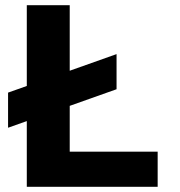

<svg xmlns="http://www.w3.org/2000/svg" viewBox="-20 -718 690 738"><path d="M11 -227V-362L428 -510V-375ZM83 0V-698H248V-135H586V0Z"/></svg>

Font: Azeret Mono Thin
Style: Regular
Weight: 100
Designer: Martin Vácha
Foundry: Displaay
Version: Version 1.002